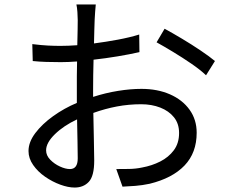

<svg xmlns="http://www.w3.org/2000/svg" viewBox="-20 -816 1040 862"><path d="M294 -57Q329 -57 329 -105Q329 -132 328 -179Q327 -226 326 -280Q266 -252 226.5 -213.5Q187 -175 187 -141Q187 -118 205.5 -99Q224 -80 249 -68.5Q274 -57 294 -57ZM398 -414V-381Q454 -399 510 -408Q566 -417 615 -417Q687 -417 743 -392.5Q799 -368 831 -323.5Q863 -279 863 -220Q863 -130 808.5 -73Q754 -16 652 9Q619 16 587.5 18.5Q556 21 530 22L502 -57Q530 -57 560 -57.5Q590 -58 618 -64Q662 -72 699.5 -91Q737 -110 760.5 -141.5Q784 -173 784 -219Q784 -261 761 -289.5Q738 -318 699.5 -333Q661 -348 614 -348Q558 -348 505 -338Q452 -328 399 -309Q400 -246 401.5 -186.5Q403 -127 403 -95Q403 -26 379 0Q355 26 315 26Q286 26 250.5 13Q215 0 182.5 -22.5Q150 -45 129 -75Q108 -105 108 -138Q108 -178 138.5 -218.5Q169 -259 218.5 -294.5Q268 -330 325 -354V-410Q325 -440 325 -473.5Q325 -507 326 -540Q286 -537 253 -537Q219 -537 187.5 -538Q156 -539 127 -542L125 -618Q166 -613 195 -611.5Q224 -610 251 -610Q286 -610 327 -613Q328 -652 328.5 -682Q329 -712 329 -726Q329 -741 327.5 -762Q326 -783 323 -796H410Q407 -766 405 -728Q404 -710 403.5 -682Q403 -654 402 -621Q456 -628 509.5 -638Q563 -648 605 -661L606 -582Q562 -572 508 -563Q454 -554 400 -548Q399 -513 398.5 -478.5Q398 -444 398 -414ZM683 -626 719 -687Q754 -668 797.5 -642Q841 -616 881 -589Q921 -562 945 -542L905 -478Q880 -502 840 -529.5Q800 -557 757 -583Q714 -609 683 -626Z"/></svg>

Font: Noto IKEA Simplified Chinese
Style: Regular
Weight: 400
Designer: Monotype Design Team
Foundry: Monotype Imaging Inc.
Version: Version 1.100